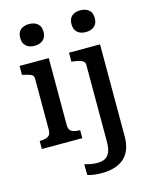

<svg xmlns="http://www.w3.org/2000/svg" viewBox="-145 -867 940 1201"><g transform="rotate(-15 324.5 -266.5)"><path d="M162 -635Q128 -635 107.5 -653Q87 -671 87 -706Q87 -741 107.5 -758.5Q128 -776 162 -776Q196 -776 217 -758.5Q238 -741 238 -706Q238 -671 217 -653Q196 -635 162 -635ZM227 -538V-103Q227 -73 246 -62.5Q265 -52 298 -52H300V0H38V-52H41Q73 -52 92 -62.5Q111 -73 111 -103V-436Q111 -456 95.5 -463.5Q80 -471 47 -478L38 -480V-538ZM443 61V-436Q443 -450 434.5 -458Q426 -466 410.5 -470.5Q395 -475 372 -478L358 -480V-538H559V58Q559 109 544 144.5Q529 180 502.5 201.5Q476 223 440 233Q404 243 363 243Q333 243 307.5 239Q282 235 270 230V161Q285 165 306 169.5Q327 174 352 174Q381 174 401 164Q421 154 432 129Q443 104 443 61ZM494 -635Q460 -635 439.5 -653Q419 -671 419 -706Q419 -741 439.5 -758.5Q460 -776 494 -776Q528 -776 549 -758.5Q570 -741 570 -706Q570 -671 549 -653Q528 -635 494 -635Z"/></g></svg>

Font: Roboto Serif SemiCondensed Medium
Style: Regular
Weight: 500
Width: 4
Designer: Greg Gazdowicz
Foundry: Commercial Type
Version: Version 1.007